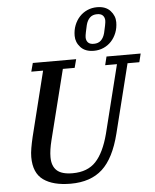

<svg xmlns="http://www.w3.org/2000/svg" viewBox="-64 -1038 891 1103"><g transform="rotate(-5 382.0 -486.5)"><path d="M299 12Q198 12 142 -28Q86 -68 86 -160Q86 -183 91 -212Q96 -241 104 -275L197 -649H129L142 -698H392L379 -649H311L210 -246Q196 -190 196 -150Q196 -99 224 -73Q252 -47 315 -47Q401 -47 449 -98Q497 -149 525 -256L623 -649H555L567 -698H764L752 -649H684L585 -252Q550 -112 482 -50Q414 12 299 12ZM501 -777Q527 -777 542.5 -792Q558 -807 565 -834Q570 -855 574 -875Q578 -895 578 -904Q578 -922 567.5 -933.5Q557 -945 534 -945Q508 -945 492.5 -930Q477 -915 470 -888Q465 -867 461 -847Q457 -827 457 -818Q457 -800 467.5 -788.5Q478 -777 501 -777ZM498 -737Q448 -737 421.5 -766Q395 -795 395 -832Q395 -865 406 -893Q417 -921 436 -941.5Q455 -962 481 -973.5Q507 -985 537 -985Q587 -985 613.5 -956Q640 -927 640 -890Q640 -857 629 -829Q618 -801 599 -780.5Q580 -760 554 -748.5Q528 -737 498 -737Z"/></g></svg>

Font: IBM Plex Serif Medium
Style: Italic
Weight: 500
Italic angle: -14°
Designer: Mike Abbink, Paul van der Laan, Pieter van Rosmalen
Foundry: Bold Monday
Version: Version 2.5